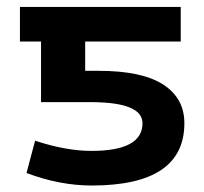

<svg xmlns="http://www.w3.org/2000/svg" viewBox="-20 -540 604 569"><path d="M251 -92.8Q402.3 -92.8 402.3 -174.8Q402.3 -236.3 252.9 -237.3H101.6V-417H39.1V-519.5H515.6V-417H232.4V-330.1H272.5Q400.4 -330.1 463.4 -289.6Q526.4 -249 526.4 -174.8Q526.4 9.8 252 9.8Q157.2 9.8 58.6 -27.3L84 -123Q175.8 -92.8 251 -92.8Z"/></svg>

Font: Mgen+ 1c bold
Style: Bold
Weight: 700
Designer: [Source Han Sans]
Ryoko NISHIZUKA  (kana & ideographs); Paul D. Hunt (Latin, Greek & Cyrillic); Wenlong ZHANG  (bopomofo
Version: Version 1.059.20150602